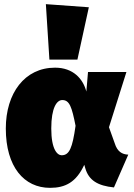

<svg xmlns="http://www.w3.org/2000/svg" viewBox="-20 -883 645 925"><path d="M201 -863 218 -596H353L408 -848ZM245 -557C99 -557 8 -434 8 -264C8 -79 96 22 221 22C295 22 347 -5 386 -89L391 -72C408 -14 451 12 529 20L598 -138C568 -139 545 -153 533 -192L505 -270L589 -536H404L396 -442C380 -503 333 -557 245 -557ZM280 -401C315 -401 326 -368 344 -277C329 -170 314 -135 277 -135C257 -135 227 -161 227 -264C227 -365 254 -401 280 -401Z"/></svg>

Font: Fira Sans Ultra
Style: Regular
Weight: 950
Designer: Carrois Corporate & Edenspiekermann AG
Foundry: Carrois Corporate GbR & Edenspiekermann AG
Version: Version 4.203;PS 004.203;hotconv 1.0.88;makeotf.lib2.5.64775